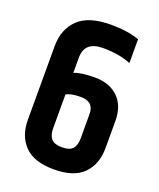

<svg xmlns="http://www.w3.org/2000/svg" viewBox="-132 -772 715 864"><g transform="rotate(20 226.0 -340.0)"><path d="M296 -279Q296 -338 233 -338Q187 -338 164 -325V-163Q164 -130 178.5 -113Q193 -96 230 -96Q267 -96 281.5 -113Q296 -130 296 -163ZM44 -513Q44 -593 93.5 -641.5Q143 -690 250 -690Q331 -690 386 -670V-556Q330 -579 252 -579Q164 -579 164 -501V-428Q195 -442 264 -442Q333 -442 374.5 -402Q416 -362 416 -289V-161Q416 -82 370.5 -36Q325 10 230 10Q135 10 89.5 -36Q44 -82 44 -161Z"/></g></svg>

Font: Khand SemiBold
Style: Regular
Weight: 600
Designer: Devanagari: Sanchit Sawaria, Jyotish Sonowal; Latin: Satya Rajpurohit
Foundry: Indian Type Foundry
Version: Version 1.101;PS 1.0;hotconv 1.0.78;makeotf.lib2.5.61930; tt